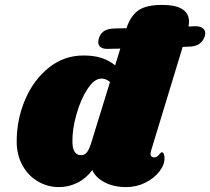

<svg xmlns="http://www.w3.org/2000/svg" viewBox="-20 -759 856 782"><path d="M816 -623Q816 -619 814 -611Q800 -570 751 -569L724 -568L595 -144Q593 -136 593 -133Q593 -126 597 -122Q601 -118 607 -118Q619 -118 627.5 -128.5Q636 -139 639 -139Q644 -139 647 -132Q650 -125 650 -116Q651 -89 629.5 -61Q608 -33 572 -15Q536 3 494 3Q444 3 407 -16Q370 -35 356 -66Q329 -31 294 -14Q259 3 220 3Q174 3 134.5 -20Q95 -43 71.5 -85.5Q48 -128 48 -182Q48 -273 82.5 -353.5Q117 -434 179 -483.5Q241 -533 320 -533Q363 -533 393.5 -523Q424 -513 449 -493L470 -561L421 -560Q401 -559 390.5 -566.5Q380 -574 380 -588Q380 -591 382 -601Q388 -622 403 -632Q418 -642 445 -643L495 -644Q512 -695 544 -717Q576 -739 640 -739Q750 -739 750 -670Q750 -665 748 -651L771 -652Q793 -653 804.5 -645Q816 -637 816 -623ZM428 -425Q412 -439 393 -439Q364 -439 336 -396Q308 -353 291 -292Q274 -231 275 -182Q275 -127 311 -127Q324 -127 333 -137.5Q342 -148 350 -172Z"/></svg>

Font: Shrikhand
Style: Regular
Weight: 400
Italic angle: -14°
Designer: Jonny Pinhorn
Foundry: Jonny Pinhorn
Version: Version 1.001;PS 1.001;hotconv 1.0.88;makeotf.lib2.5.647800